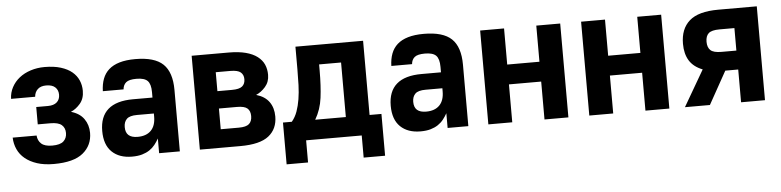

<svg xmlns="http://www.w3.org/2000/svg" viewBox="-42 -747 4395 1080"><g transform="rotate(-5 2155.0 -207.0)"><path d="M235 9Q348 9 400.5 -34.5Q453 -78 453 -148Q453 -193 429 -227Q405 -261 356 -275Q385 -287 409 -315Q433 -343 433 -387Q433 -419 421 -446.5Q409 -474 384.5 -494.5Q360 -515 321.5 -527Q283 -539 230 -539Q188 -539 151 -527Q114 -515 87 -493.5Q60 -472 44 -442Q28 -412 27 -377H163Q165 -403 182 -419Q199 -435 230 -435Q264 -435 281 -419Q298 -403 298 -377Q298 -350 280.5 -334.5Q263 -319 230 -319H164V-221H235Q280 -221 299 -204.5Q318 -188 318 -159Q318 -130 299 -112.5Q280 -95 235 -95Q193 -95 173.5 -112.5Q154 -130 152 -159H17Q18 -124 32 -93Q46 -62 73.5 -39.5Q101 -17 141 -4Q181 9 235 9Z M677 6Q605 6 563.5 -34Q522 -74 522 -152Q522 -233 569 -274Q616 -315 710 -315H820V-346Q820 -391 802 -409.5Q784 -428 739 -428Q697 -428 680.5 -414Q664 -400 662 -375H545Q546 -414 557.5 -444.5Q569 -475 592.5 -496Q616 -517 653 -528Q690 -539 742 -539Q851 -539 899 -493Q947 -447 947 -347V0H830V-83Q820 -65 807 -48.5Q794 -32 776 -20Q758 -8 734 -1Q710 6 677 6ZM718 -102Q767 -102 793.5 -129Q820 -156 820 -207V-225H725Q683 -225 666.5 -208.5Q650 -192 650 -163Q650 -132 667 -117Q684 -102 718 -102Z M1060 -530H1269Q1325 -530 1365 -519.5Q1405 -509 1430.5 -489.5Q1456 -470 1467.5 -444Q1479 -418 1479 -386Q1479 -346 1455 -318.5Q1431 -291 1402 -279Q1451 -265 1475 -231.5Q1499 -198 1499 -149Q1499 -79 1449.5 -39.5Q1400 0 1289 0H1060ZM1289 -104Q1331 -104 1347.5 -119Q1364 -134 1364 -163Q1364 -192 1347.5 -206.5Q1331 -221 1289 -221H1187V-104ZM1269 -319Q1311 -319 1327.5 -333Q1344 -347 1344 -373Q1344 -398 1327.5 -412Q1311 -426 1269 -426H1187V-319Z M1539 -111H1589Q1609 -135 1620 -166Q1631 -197 1637 -234Q1643 -271 1644.5 -313.5Q1646 -356 1646 -402V-530H2028V-111H2095V125H1974V0H1660V125H1539ZM1894 -111V-419H1770V-385Q1770 -297 1761.5 -231Q1753 -165 1721 -111Z M2306 6Q2234 6 2192.5 -34Q2151 -74 2151 -152Q2151 -233 2198 -274Q2245 -315 2339 -315H2449V-346Q2449 -391 2431 -409.5Q2413 -428 2368 -428Q2326 -428 2309.5 -414Q2293 -400 2291 -375H2174Q2175 -414 2186.5 -444.5Q2198 -475 2221.5 -496Q2245 -517 2282 -528Q2319 -539 2371 -539Q2480 -539 2528 -493Q2576 -447 2576 -347V0H2459V-83Q2449 -65 2436 -48.5Q2423 -32 2405 -20Q2387 -8 2363 -1Q2339 6 2306 6ZM2347 -102Q2396 -102 2422.5 -129Q2449 -156 2449 -207V-225H2354Q2312 -225 2295.5 -208.5Q2279 -192 2279 -163Q2279 -132 2296 -117Q2313 -102 2347 -102Z M2689 -530H2824V-326H3006V-530H3141V0H3006V-214H2824V0H2689Z M3259 -530H3394V-326H3576V-530H3711V0H3576V-214H3394V0H3259Z M3917 -203Q3866 -223 3842.5 -261Q3819 -299 3819 -356Q3819 -440 3870 -485Q3921 -530 4033 -530H4251V0H4116V-185H4043L3940 0H3799ZM4115 -292V-419H4031Q3986 -419 3969 -403.5Q3952 -388 3952 -356Q3952 -324 3969 -308Q3986 -292 4031 -292Z"/></g></svg>

Font: Golos UI VF
Style: Regular
Weight: 400
Designer: A.Korolkova, Vitaly Kuzmin
Foundry: ParaType Ltd
Version: Version 2.000